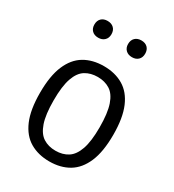

<svg xmlns="http://www.w3.org/2000/svg" viewBox="-185 -865 887 979"><g transform="rotate(30 258.0 -375.0)"><path d="M258 9.5Q192.5 9.5 144 -19Q95.5 -47.5 69 -109.2Q42.5 -171 42.5 -270.5Q42.5 -370 68.8 -431.8Q95 -493.5 143.2 -522.2Q191.5 -551 258 -551Q324 -551 372.5 -522.2Q421 -493.5 447.2 -431.8Q473.5 -370 473.5 -271Q473.5 -171.5 447 -109.8Q420.5 -48 372.2 -19.2Q324 9.5 258 9.5ZM258 -53.5Q300 -53.5 330.5 -73Q361 -92.5 377.5 -139.5Q394 -186.5 394 -269Q394 -353.5 377.5 -401.2Q361 -449 330.2 -468.2Q299.5 -487.5 258 -487.5Q216.5 -487.5 185.8 -468.5Q155 -449.5 138.5 -402.2Q122 -355 122 -272Q122 -188 138.5 -140.2Q155 -92.5 185.5 -73Q216 -53.5 258 -53.5ZM357.5 -661.5Q334.5 -661.5 320.8 -674.8Q307 -688 307 -710.5Q307 -733.5 320.8 -746.8Q334.5 -760 357.5 -760Q380.5 -760 394 -746.8Q407.5 -733.5 407.5 -710.5Q407.5 -688 394 -674.8Q380.5 -661.5 357.5 -661.5ZM158.5 -661.5Q135.5 -661.5 122 -674.8Q108.5 -688 108.5 -710.5Q108.5 -733.5 122 -746.8Q135.5 -760 158.5 -760Q181.5 -760 195.2 -746.8Q209 -733.5 209 -710.5Q209 -688 195.2 -674.8Q181.5 -661.5 158.5 -661.5Z"/></g></svg>

Font: Encode Sans SemiCondensed
Style: Regular
Weight: 400
Width: 4
Designer: Multiple Designers
Foundry: Impallari Type
Version: Version 3.002